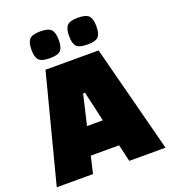

<svg xmlns="http://www.w3.org/2000/svg" viewBox="-161 -941 931 1050"><g transform="rotate(-20 304.5 -416.0)"><path d="M199 0H-12L150 -625H459L621 0H410L387 -99H222ZM299 -433 258 -258H350L310 -433ZM195 -676Q148 -676 131.5 -693Q115 -710 115 -753.5Q115 -797 131.5 -814.5Q148 -832 194.5 -832Q241 -832 257.5 -814.5Q274 -797 274 -753.5Q274 -710 258 -693Q242 -676 195 -676ZM414 -676Q367 -676 350.5 -693Q334 -710 334 -753.5Q334 -797 350.5 -814.5Q367 -832 413.5 -832Q460 -832 476.5 -814.5Q493 -797 493 -753.5Q493 -710 477 -693Q461 -676 414 -676Z"/></g></svg>

Font: Changa One
Style: Regular
Weight: 400
Designer: Eduardo Rodriguez Tunni
Foundry: Eduardo Rodriguez Tunni
Version: Version 1.003